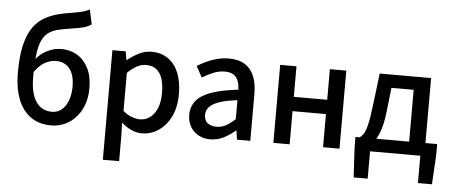

<svg xmlns="http://www.w3.org/2000/svg" viewBox="-61 -975 3183 1351"><g transform="rotate(5 1530.0 -299.5)"><path d="M320 14Q194 14 125 -78Q56 -170 56 -337Q56 -445 72 -519.5Q88 -594 118 -643Q148 -692 190.5 -720.5Q233 -749 286 -764.5Q339 -780 402 -789Q434 -794 454 -798.5Q474 -803 489.5 -808.5Q505 -814 522 -822L544 -719Q522 -703 491.5 -694.5Q461 -686 426 -681Q365 -672 321 -662.5Q277 -653 247.5 -633Q218 -613 200 -575.5Q182 -538 174 -474Q166 -410 166 -312Q166 -201 205 -141.5Q244 -82 318 -82Q358 -82 386.5 -105.5Q415 -129 431.5 -171.5Q448 -214 448 -271Q448 -326 432.5 -364Q417 -402 387.5 -421.5Q358 -441 316 -441Q281 -441 242 -421.5Q203 -402 165 -349L161 -430Q196 -478 245.5 -503Q295 -528 348 -528Q411 -528 460.5 -497.5Q510 -467 538.5 -410Q567 -353 567 -271Q567 -185 534 -121Q501 -57 445 -21.5Q389 14 320 14Z M705 223V-551H799L809 -490H811Q848 -520 891 -542Q934 -564 981 -564Q1050 -564 1099 -529Q1148 -494 1173 -431.5Q1198 -369 1198 -284Q1198 -190 1164.5 -123Q1131 -56 1077 -21Q1023 14 961 14Q925 14 888 -2.5Q851 -19 817 -49L820 45V223ZM939 -83Q979 -83 1010.5 -106Q1042 -129 1060.5 -173.5Q1079 -218 1079 -282Q1079 -340 1065.5 -381.5Q1052 -423 1024 -445.5Q996 -468 950 -468Q918 -468 886.5 -451.5Q855 -435 820 -401V-132Q852 -105 883 -94Q914 -83 939 -83Z M1445 14Q1398 14 1361.5 -6Q1325 -26 1304 -62Q1283 -98 1283 -146Q1283 -235 1361.5 -283.5Q1440 -332 1612 -351Q1611 -383 1602 -410Q1593 -437 1570.5 -453.5Q1548 -470 1507 -470Q1464 -470 1424 -453Q1384 -436 1348 -414L1305 -492Q1334 -510 1369 -526.5Q1404 -543 1444 -553.5Q1484 -564 1527 -564Q1596 -564 1640 -536.5Q1684 -509 1705.5 -457Q1727 -405 1727 -331V0H1633L1624 -63H1620Q1583 -31 1539 -8.5Q1495 14 1445 14ZM1480 -78Q1516 -78 1547 -94.5Q1578 -111 1612 -143V-277Q1531 -268 1483 -250.5Q1435 -233 1414.5 -209.5Q1394 -186 1394 -155Q1394 -114 1419 -96Q1444 -78 1480 -78Z M1890 0V-551H2005V-335H2241V-551H2357V0H2241V-234H2005V0Z M2573 0V193H2474L2462 -18V-92H3039V-18L3027 193H2928V0ZM2841 -34V-458H2684L2665 -291Q2657 -217 2641.5 -167Q2626 -117 2606 -87Q2586 -57 2561.5 -43Q2537 -29 2510 -25L2491 -92Q2506 -101 2518.5 -120Q2531 -139 2542.5 -184.5Q2554 -230 2564 -315L2593 -551H2956V-34Z"/></g></svg>

Font: Noto Sans KR Medium
Style: Regular
Weight: 500
Designer: Ryoko NISHIZUKA  (kana, bopomofo & ideographs); Paul D. Hunt (Latin, Greek & Cyrillic); Sandoll Communications , Soo-you
Foundry: Adobe
Version: Version 2.004-H2;hotconv 1.0.118;makeotfexe 2.5.65603